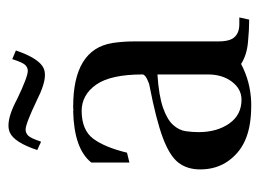

<svg xmlns="http://www.w3.org/2000/svg" viewBox="-102 -520 628 465"><g transform="rotate(-90 212.5 -288.0)"><path d="M195.8 5.9H188Q143.1 5.9 111.8 -5.9Q77.6 -18.6 55.9 -47.9Q34.2 -77.1 34.2 -117.7Q34.2 -149.4 50.8 -170.7Q67.4 -191.9 111.3 -208.3Q155.3 -224.6 235.8 -240.2Q240.7 -240.7 247.1 -243.7Q263.2 -250 264.2 -256.8Q264.2 -334.5 239.5 -369.6Q214.8 -404.8 175.3 -404.8Q129.4 -404.3 108.6 -376.7Q87.9 -349.1 74.7 -294.9L50.8 -289.1V-381.3Q84 -423.3 175.8 -425.3V-424.8L186 -425.3Q324.7 -425.3 340.3 -330.6Q344.2 -304.7 344.2 -278.3V-73.7Q344.2 -51.3 350.6 -40Q360.8 -22.9 385.7 -22.9H402.3L397 1Q372.1 1 341.6 -2Q311 -4.9 289.6 -18.6Q246.1 4.4 195.8 5.9ZM203.1 -17.6Q229 -17.6 246.6 -40.8Q264.2 -64 264.2 -99.1V-221.2Q211.9 -217.8 183.1 -207.5Q154.3 -197.3 141.6 -182.9Q128.9 -168.5 126.7 -152.3Q124.5 -136.2 124.5 -121.6Q124.5 -77.1 145.3 -47.4Q166 -17.6 203.1 -17.6ZM262.7 -493.7Q240.2 -493.7 201.7 -513.2Q144.5 -540.5 130.9 -540.5Q122.1 -540.5 115.7 -533.9Q109.4 -527.3 101.6 -503.4Q99.1 -503.4 93.3 -506.8L81.1 -512.2Q99.6 -567.9 123.5 -578.6Q130.9 -582 140.6 -582Q165.5 -582 204.6 -561Q258.3 -535.2 272.9 -535.2Q281.2 -535.2 287.4 -541.7Q293.5 -548.3 301.3 -572.8L322.3 -564Q303.2 -508.3 279.8 -497.1Q272.5 -493.7 262.7 -493.7Z"/></g></svg>

Font: Quaaykop
Style: Regular
Weight: 400
Designer: Tup Wanders
Foundry: Free font, DO NOT SELL
Version: Version 1.00;July 31, 2023;FontCreator 11.5.0.2430 64-bit